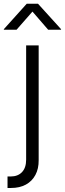

<svg xmlns="http://www.w3.org/2000/svg" viewBox="-58 -771 337 996"><path d="M77.6 -535.6H142.6V59.6Q143.1 104 125.7 136.5Q108.4 168.9 76.4 186.5Q44.4 204.1 -0.5 204.1H-19V144.5H-2.9Q34.7 144.5 56.2 121.8Q77.6 99.1 77.6 57.1ZM27.8 -616.7H-38.1V-619.6L80.6 -751.5H139.2L258.8 -619.6V-616.7H191.9L110.4 -710.9Z"/></svg>

Font: Inter 20pt Light
Style: Regular
Weight: 300
Version: Version 4.001;git-66647c0bb